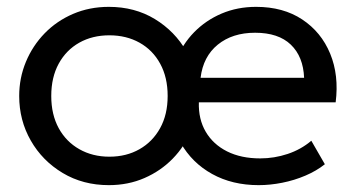

<svg xmlns="http://www.w3.org/2000/svg" viewBox="-20 -525 1038 560"><path d="M297.5 15Q222 15 162.8 -20.5Q103.5 -56 69.8 -115Q36 -174 36 -245Q36 -297.5 55.5 -344.5Q75 -391.5 110.2 -427.8Q145.5 -464 193.2 -484.5Q241 -505 297.5 -505Q373 -505 431.5 -469.5Q490 -434 523.8 -375Q557.5 -316 557.5 -245Q557.5 -192.5 538.2 -145.5Q519 -98.5 484 -62.5Q449 -26.5 401.5 -5.8Q354 15 297.5 15ZM299 -68Q348.5 -68 386.8 -89.8Q425 -111.5 447 -151.2Q469 -191 469 -245Q469 -299.5 447.2 -339.2Q425.5 -379 387 -400.5Q348.5 -422 299 -422Q249.5 -422 211.2 -400.5Q173 -379 151.2 -339.2Q129.5 -299.5 129.5 -245Q129.5 -191 151.2 -151.2Q173 -111.5 211.5 -89.8Q250 -68 299 -68ZM734.5 15Q657.5 15 598.8 -17.5Q540 -50 507 -108.2Q474 -166.5 474 -244Q474 -300 493 -348Q512 -396 546.2 -431Q580.5 -466 626.5 -485.5Q672.5 -505 727 -505Q806 -505 861.5 -468.2Q917 -431.5 943 -368.5Q969 -305.5 959 -226.5H560Q558.5 -177.5 580 -140.8Q601.5 -104 642.2 -83.5Q683 -63 739 -63Q780 -63 819 -76Q858 -89 888 -114.5L927.5 -46Q903 -26.5 870.8 -12.8Q838.5 1 803.2 8Q768 15 734.5 15ZM565 -298H867Q864.5 -360 828.2 -394.8Q792 -429.5 724 -429.5Q658 -429.5 615.2 -394.8Q572.5 -360 565 -298Z"/></svg>

Font: Geologica Cursive Light
Style: Regular
Weight: 300
Designer: Sindre Bremnes, Frode Helland
Foundry: Monokrom Skriftforlag AS
Version: Version 1.010;gftools[0.9.28]